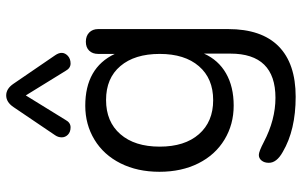

<svg xmlns="http://www.w3.org/2000/svg" viewBox="-199 -598 984 626"><g transform="rotate(-90 293.0 -285.0)"><path d="M390.1 -128.4Q430.2 -174.8 430.2 -256.3Q430.2 -337.9 390.6 -384.5Q351.1 -431.2 280 -431.2Q209 -431.2 168.5 -384.5Q127.9 -337.9 127.9 -256.3Q127.9 -174.8 168.5 -128.4Q209 -82 279.5 -82Q350.1 -82 390.1 -128.4ZM511.2 -457V-33.2Q511.2 75.7 455.1 131.3Q398.9 187 290.5 187Q182.1 187 110.8 145Q74.7 125 75.2 99.1Q75.2 85 82.5 75.9Q89.8 66.9 100.8 66.9Q111.8 66.9 142.6 83Q215.3 121.1 287.1 121.1Q431.2 121.1 431.2 -25.9V-111.8Q410.2 -64.9 366.7 -40Q323.2 -15.1 261.7 -15.1Q200.2 -15.1 150.6 -45.2Q101.1 -75.2 73.5 -130.1Q45.9 -185.1 45.9 -257.1Q45.9 -329.1 73.5 -384Q101.1 -439 150.6 -469Q200.2 -499 261.2 -499Q384.8 -499 430.2 -402.8V-457Q430.2 -475.1 440.7 -486.1Q451.2 -497.1 470 -497.1Q488.8 -497.1 500 -486.1Q511.2 -475.1 511.2 -457ZM165 -597.2 256.8 -732.9Q272.9 -756.8 294.9 -756.8Q316.9 -756.8 333 -732.9L425.8 -597.2Q442.4 -573.2 423.8 -555.7Q414.1 -546.9 398.9 -546.9Q383.8 -546.9 375 -563L294.9 -692.9L214.8 -563Q206.1 -546.9 190.9 -546.9Q175.8 -546.9 167 -555.4Q158.2 -564 158.2 -575.7Q158.2 -587.4 165 -597.2Z"/></g></svg>

Font: Nunito-Regular
Style: Regular
Weight: 400
Designer: Vernon Adams
Foundry: newtypography
Version: Version 3.000